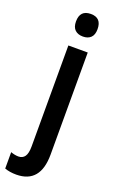

<svg xmlns="http://www.w3.org/2000/svg" viewBox="-219 -796 653 1080"><g transform="rotate(20 107.5 -256.5)"><path d="M59 -685Q59 -753 124 -753Q188 -753 188 -685Q188 -651 171 -634.5Q154 -618 124 -618Q94 -618 76.5 -634.5Q59 -651 59 -685ZM38 240Q-2 240 -32 229V131Q-7 140 14 140Q39 140 52 121.5Q65 103 65 61V-543H181V68Q181 239 38 240Z"/></g></svg>

Font: Noto Sans Myanmar UI Condensed SemiBold
Style: Regular
Weight: 600
Width: 3
Designer: Monotype Design Team
Foundry: Monotype Imaging Inc.
Version: Version 2.103; ttfautohint (v1.8.4.7-5d5b)